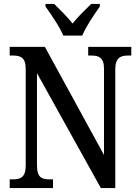

<svg xmlns="http://www.w3.org/2000/svg" viewBox="-20 -951 704 971"><path d="M300 -771H396C414 -816 458 -880 485 -918V-931H441C412 -902 373 -866 347 -832C321 -866 283 -902 254 -931H210V-918C237 -880 282 -816 300 -771ZM29 0H248V-44H230C192 -44 167 -53 167 -114V-581L490 0H563V-600C563 -659 590 -670 626 -670H644V-714H426V-670H443C479 -670 506 -660 506 -604V-167L207 -714H29V-670H47C82 -670 110 -661 110 -604V-114C110 -53 83 -44 44 -44H29Z"/></svg>

Font: Noto Serif Georgian Condensed Medium
Style: Regular
Weight: 500
Width: 3
Designer: Monotype Design Team, Akaki Razmadze
Foundry: Google LLC
Version: Version 2.003